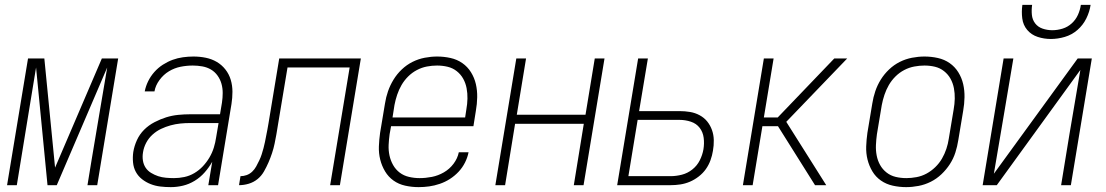

<svg xmlns="http://www.w3.org/2000/svg" viewBox="-20 -760 4540 788"><path d="M9 0 95 -520H162L206 -72L398 -520H465L379 0H339L356 -104Q372 -199 388 -294Q404 -389 420 -483L213 0H175L128 -483Q112 -389 97 -294Q82 -199 66 -104L49 0Z M681 8Q659 8 638 5.5Q617 3 598 -4.5Q579 -12 563 -24.5Q547 -37 537.5 -54.5Q528 -72 526 -93.5Q524 -115 527 -136Q531 -161 542 -185Q553 -209 571.5 -227.5Q590 -246 614 -258.5Q638 -271 662 -278.5Q686 -286 711 -288.5Q736 -291 760 -291H883L891 -339Q894 -359 894 -378.5Q894 -398 889 -416Q884 -434 873 -449.5Q862 -465 846 -474.5Q830 -484 810.5 -487.5Q791 -491 771 -491Q746 -491 721 -486Q696 -481 673.5 -467.5Q651 -454 634.5 -431.5Q618 -409 614 -385H574Q578 -406 588 -426.5Q598 -447 613.5 -464.5Q629 -482 648.5 -494.5Q668 -507 688.5 -514.5Q709 -522 731 -525Q753 -528 774 -528Q800 -528 824.5 -523Q849 -518 869.5 -506Q890 -494 905 -475Q920 -456 927 -432.5Q934 -409 934 -383.5Q934 -358 930 -333L875 0H835L851 -96Q838 -73 820 -52.5Q802 -32 779 -18Q756 -4 731 2Q706 8 681 8ZM694 -29Q715 -29 736.5 -33.5Q758 -38 777.5 -49.5Q797 -61 812.5 -77.5Q828 -94 839.5 -113.5Q851 -133 857.5 -154Q864 -175 867 -196L877 -255H760Q740 -255 720 -253Q700 -251 680 -245.5Q660 -240 641 -231Q622 -222 606 -207.5Q590 -193 580 -174Q570 -155 567 -135Q564 -118 566.5 -101.5Q569 -85 577.5 -72Q586 -59 600 -50.5Q614 -42 629 -37Q644 -32 661 -30.5Q678 -29 694 -29Z M1335 0 1415 -483H1160L1121 -249Q1118 -229 1114.5 -209.5Q1111 -190 1107 -170.5Q1103 -151 1096.5 -131.5Q1090 -112 1082 -93.5Q1074 -75 1063.5 -56.5Q1053 -38 1037 -25Q1021 -12 1001 -6Q981 0 961 0L967 -37Q980 -37 992.5 -41.5Q1005 -46 1015 -55.5Q1025 -65 1031.5 -77Q1038 -89 1044 -101.5Q1050 -114 1054 -126.5Q1058 -139 1061.5 -152Q1065 -165 1067.5 -177.5Q1070 -190 1072.5 -203Q1075 -216 1077.5 -228.5Q1080 -241 1082 -254L1126 -520H1461L1375 0Z M1698 8Q1670 8 1643 2Q1616 -4 1595 -19Q1574 -34 1560.5 -56.5Q1547 -79 1540.5 -105Q1534 -131 1535 -159Q1536 -187 1540 -215L1560 -335Q1564 -361 1572.5 -385.5Q1581 -410 1595 -433Q1609 -456 1629 -475Q1649 -494 1673 -506Q1697 -518 1723 -523Q1749 -528 1774 -528Q1802 -528 1829 -522Q1856 -516 1877.5 -501Q1899 -486 1913 -463.5Q1927 -441 1933 -415Q1939 -389 1938.5 -361Q1938 -333 1933 -305L1923 -242H1585L1579 -209Q1576 -187 1575 -165Q1574 -143 1578.5 -122Q1583 -101 1593.5 -82.5Q1604 -64 1620.5 -51.5Q1637 -39 1658.5 -34Q1680 -29 1702 -29Q1727 -29 1752.5 -34Q1778 -39 1801.5 -52.5Q1825 -66 1841.5 -88Q1858 -110 1863 -135H1903Q1899 -114 1888.5 -93Q1878 -72 1862 -55Q1846 -38 1826.5 -25.5Q1807 -13 1785 -5.5Q1763 2 1741.5 5Q1720 8 1698 8ZM1591 -278H1889L1894 -311Q1898 -333 1898.5 -355Q1899 -377 1895 -398Q1891 -419 1881 -437Q1871 -455 1854.5 -468Q1838 -481 1817 -486Q1796 -491 1774 -491Q1753 -491 1732 -487Q1711 -483 1691 -472.5Q1671 -462 1655 -446Q1639 -430 1628 -411Q1617 -392 1610 -371Q1603 -350 1599 -329Z M2013 0 2099 -520H2139L2101 -289H2383L2421 -520H2461L2375 0H2335L2376 -252H2094L2053 0Z M2513 0 2599 -520H2639L2603 -304H2769Q2791 -304 2812 -300.5Q2833 -297 2851.5 -287Q2870 -277 2882.5 -261.5Q2895 -246 2902 -226.5Q2909 -207 2909.5 -185Q2910 -163 2906 -141Q2903 -122 2896 -102.5Q2889 -83 2877 -66Q2865 -49 2847.5 -35.5Q2830 -22 2811 -14Q2792 -6 2772 -3Q2752 0 2732 0ZM2732 -37Q2755 -37 2778.5 -43Q2802 -49 2821.5 -64.5Q2841 -80 2852 -102Q2863 -124 2867 -147Q2871 -171 2868 -194.5Q2865 -218 2851.5 -235.5Q2838 -253 2815.5 -260.5Q2793 -268 2769 -268H2597L2559 -37Z M3029 0 3115 -520H3155L3115 -278H3172L3404 -520H3457L3207 -260L3371 0H3325L3173 -242H3109L3069 0Z M3699 8Q3671 8 3644 2Q3617 -4 3595.5 -19Q3574 -34 3560.5 -56.5Q3547 -79 3540.5 -105Q3534 -131 3535 -159Q3536 -187 3540 -215L3560 -335Q3564 -361 3572.5 -386Q3581 -411 3595 -433.5Q3609 -456 3629 -475Q3649 -494 3673 -506Q3697 -518 3723 -523Q3749 -528 3774 -528Q3802 -528 3829 -522Q3856 -516 3877.5 -501Q3899 -486 3913 -463.5Q3927 -441 3933 -415Q3939 -389 3938.5 -361Q3938 -333 3933 -305L3913 -185Q3909 -159 3901 -134Q3893 -109 3878.5 -86.5Q3864 -64 3844 -45Q3824 -26 3800 -14Q3776 -2 3750 3Q3724 8 3699 8ZM3700 -29Q3720 -29 3741.5 -33Q3763 -37 3782.5 -47.5Q3802 -58 3818.5 -74Q3835 -90 3846 -109Q3857 -128 3864 -149Q3871 -170 3874 -191L3894 -311Q3898 -333 3898.5 -355Q3899 -377 3895 -398Q3891 -419 3881 -437Q3871 -455 3854.5 -468Q3838 -481 3817.5 -486Q3797 -491 3774 -491Q3754 -491 3732.5 -487Q3711 -483 3691 -472.5Q3671 -462 3655 -446Q3639 -430 3628 -411Q3617 -392 3610 -371Q3603 -350 3599 -329L3579 -209Q3576 -187 3575 -165Q3574 -143 3578 -122Q3582 -101 3592 -83Q3602 -65 3618.5 -52Q3635 -39 3656 -34Q3677 -29 3700 -29Z M4013 0 4099 -520H4139L4104 -312Q4093 -246 4081.5 -179.5Q4070 -113 4059 -47L4403 -520H4461L4375 0H4335L4369 -208Q4380 -274 4391.5 -340.5Q4403 -407 4414 -473L4071 0ZM4293 -600Q4265 -600 4239 -608.5Q4213 -617 4196 -637Q4179 -657 4175.5 -684.5Q4172 -712 4176 -740H4216Q4213 -719 4215 -699Q4217 -679 4228.5 -664Q4240 -649 4259 -642.5Q4278 -636 4299 -636Q4320 -636 4341 -642.5Q4362 -649 4378.5 -664Q4395 -679 4404 -699Q4413 -719 4416 -740H4456Q4452 -712 4438.5 -684.5Q4425 -657 4402 -637Q4379 -617 4350 -608.5Q4321 -600 4293 -600Z"/></svg>

Font: Iosevka Term Curly XLt Obl
Style: Regular
Weight: 200
Italic angle: -9°
Designer: Belleve Invis
Foundry: Belleve Invis
Version: Version 32.3.0